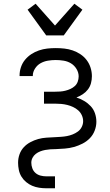

<svg xmlns="http://www.w3.org/2000/svg" viewBox="-20 -800 590 1030"><path d="M228 210Q209 210 189.5 207Q170 204 152.5 196.5Q135 189 120 176.5Q105 164 95 147.5Q85 131 81 111.5Q77 92 77 73Q77 50 84.5 28.5Q92 7 107 -9.5Q122 -26 142.5 -37Q163 -48 184.5 -54Q206 -60 228.5 -61.5Q251 -63 273 -64H274Q290 -65 306.5 -66Q323 -67 339 -70Q355 -73 370 -79Q385 -85 398 -94.5Q411 -104 418.5 -119Q426 -134 426 -150Q426 -166 419 -181.5Q412 -197 399.5 -208Q387 -219 372 -226Q357 -233 341 -237Q325 -241 308.5 -242.5Q292 -244 275 -244H216V-308H275Q289 -308 303 -309Q317 -310 331 -313.5Q345 -317 358 -323Q371 -329 381.5 -338.5Q392 -348 397 -362Q402 -376 402 -390Q402 -411 390.5 -430Q379 -449 361 -460Q343 -471 321.5 -474.5Q300 -478 279 -478Q258 -478 237 -474.5Q216 -471 198 -461Q180 -451 168 -432.5Q156 -414 156 -394V-392H85V-395Q85 -418 92.5 -440Q100 -462 114.5 -479.5Q129 -497 148 -509.5Q167 -522 189 -529.5Q211 -537 233.5 -539.5Q256 -542 279 -542Q302 -542 325 -539.5Q348 -537 370 -529.5Q392 -522 411.5 -509Q431 -496 445 -477.5Q459 -459 466 -436.5Q473 -414 473 -391Q473 -372 468 -353.5Q463 -335 451.5 -320Q440 -305 424 -294.5Q408 -284 390 -277Q412 -270 431.5 -258.5Q451 -247 466.5 -230.5Q482 -214 489.5 -192Q497 -170 497 -147Q497 -123 488 -99.5Q479 -76 462 -58.5Q445 -41 422.5 -29.5Q400 -18 376.5 -11.5Q353 -5 328 -3Q303 -1 279 0H277Q263 0 249.5 1Q236 2 222.5 4.5Q209 7 196 12Q183 17 172 25.5Q161 34 154.5 46.5Q148 59 148 73Q148 88 153.5 103Q159 118 170.5 128Q182 138 197.5 142Q213 146 228 146H275V210ZM228 -610 128 -748 171 -780 275 -663 379 -780 422 -748 322 -610Z"/></svg>

Font: Lode Term
Style: Regular
Weight: 400
Monospace: yes
Designer: Belleve Invis
Foundry: Belleve Invis
Version: Version 29.2.0